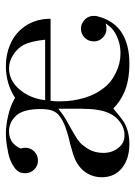

<svg xmlns="http://www.w3.org/2000/svg" viewBox="79 -542 471 670"><g transform="rotate(-90 315.0 -207.5)"><path d="M271 -48Q254 -34 242 -24.5Q230 -15 222 -10Q189 8 148 8Q95 8 63 -18Q31 -44 31 -88Q31 -127 57 -156Q72 -171 90 -180Q110 -189 145 -198Q167 -203 182 -207.5Q197 -212 208 -216Q229 -224 242 -234Q257 -244 263 -260Q269 -275 269 -302Q269 -359 248 -385Q236 -398 223 -405Q208 -412 191 -412Q171 -412 155 -402Q140 -391 132 -373L131 -371Q134 -363 134 -356Q134 -337 121 -324Q108 -311 89 -311Q71 -311 58 -324Q45 -337 45 -356Q45 -361 47 -371Q53 -389 81 -403Q91 -408 102.5 -411.5Q114 -415 128 -417Q156 -423 183 -423Q211 -423 246 -415Q263 -411 276.5 -406Q290 -401 301 -395Q303 -394 304.5 -393Q306 -392 308 -391Q358 -423 419 -423Q458 -423 492 -409Q526 -395 548 -369Q584 -328 584 -267H298Q296 -255 296 -246Q296 -237 296 -232Q296 -189 308 -149Q314 -129 322.5 -112.5Q331 -96 342 -82Q362 -55 396 -39Q428 -23 464 -23Q490 -23 514 -32Q538 -41 553 -56Q557 -60 560.5 -65Q564 -70 568 -75Q559 -72 550 -72Q531 -72 518 -85Q505 -98 505 -116Q505 -135 518 -148Q531 -161 550 -161Q563 -161 574 -153Q594 -140 594 -116V-108Q593 -107 593 -105Q579 -49 539 -21Q496 8 428 8Q366 8 325 -11Q294 -25 271 -48ZM511 -286Q506 -334 493 -361Q479 -385 457 -398Q435 -412 411 -412Q369 -412 338 -376Q306 -339 300 -286ZM270 -240Q245 -219 212 -202Q176 -182 163 -173Q156 -168 150 -162.5Q144 -157 139 -149Q116 -121 116 -83Q116 -51 134 -30Q150 -9 178 -9Q202 -9 223 -24Q245 -40 255 -64Q270 -97 270 -159Z"/></g></svg>

Font: Wachinanga
Style: Regular
Weight: 400
Designer: deFharo
Foundry: deFharo
Version: Wachinanga: Version 2.001 2013